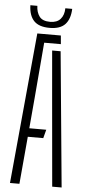

<svg xmlns="http://www.w3.org/2000/svg" viewBox="-62 -981 462 1015"><g transform="rotate(5 168.5 -473.0)"><path d="M31.5 0 106.5 -800H231.5L235.5 -754.5H147L122.5 -462.5L108 -297H198L186 -251.5H104L81.5 0ZM255.5 0 214.5 -464.5 192.5 -717H237.5L305.5 0ZM168.5 -835Q111.5 -835 85 -863Q58.5 -891 57 -945.5H94Q95 -911.5 111.5 -889.2Q128 -867 168.5 -867Q204.5 -867 223.2 -888Q242 -909 242.5 -945.5H279Q277 -891.5 250.8 -863.2Q224.5 -835 168.5 -835Z"/></g></svg>

Font: Big Shoulders Stencil Text Thin ExtraLight
Style: Regular
Weight: 250
Version: Version 2.001